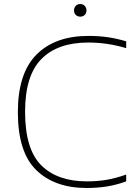

<svg xmlns="http://www.w3.org/2000/svg" viewBox="-20 -928 676 957"><path d="M69 -369Q69 -562.5 161.8 -655.8Q254.5 -749 421 -749Q473 -749 517.5 -742.5Q562 -736 609 -722V-688Q515.5 -716 420 -716Q267 -716 186 -633.5Q105 -551 105 -371Q105 -184.5 185.5 -104.2Q266 -24 413 -24Q464.5 -24 510 -31.5Q555.5 -39 609 -58V-24Q563 -7 515 1Q467 9 412 9Q252.5 9 160.8 -80.2Q69 -169.5 69 -369ZM349 -876Q349 -890 357.8 -899Q366.5 -908 380 -908Q393.5 -908 402.2 -899Q411 -890 411 -876Q411 -862 402.2 -853.5Q393.5 -845 380 -845Q366.5 -845 357.8 -853.5Q349 -862 349 -876Z"/></svg>

Font: Encode Sans Expanded Thin
Style: Regular
Weight: 250
Width: 7
Designer: Multiple Designers
Foundry: Impallari Type
Version: Version 2.000